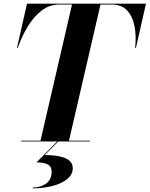

<svg xmlns="http://www.w3.org/2000/svg" viewBox="-20 -770 814 1045"><path d="M261 165Q261 136.5 240.2 125.2Q219.5 114 178.5 114L294.5 -3.5H300.5L223.5 74Q266 74 300.5 80.5Q335 87 355.5 102.5Q376 118 376 145.5Q376 180 346 204.5Q316 229 266.5 242Q217 255 158.5 255V250.5Q201.5 250.5 231.2 228.8Q261 207 261 165ZM94.5 -4.5H200.5L372 -745.5H303Q249.5 -745.5 206.8 -712.8Q164 -680 131.5 -626.5Q99 -573 77 -510H72.5L127 -750H774.5L720 -510H715.5Q722.5 -573.5 712.2 -627Q702 -680.5 671.8 -713Q641.5 -745.5 588 -745.5H527L355.5 -4.5H469.5V0H94.5Z"/></svg>

Font: Bodoni* 36pt
Style: Bold Italic
Weight: 700
Italic angle: -13°
Version: Version 2.3